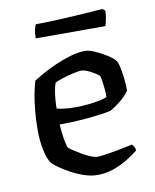

<svg xmlns="http://www.w3.org/2000/svg" viewBox="-76 -713 622 772"><g transform="rotate(-10 234.5 -327.0)"><path d="M260.5 0Q233.5 0 204.5 -10Q175.5 -20.1 149.6 -34.5Q123.8 -49 105.9 -62Q88 -75 83.2 -81.8Q70 -98.5 62 -137.3Q54 -176.1 54 -219.6Q54 -260.8 57.7 -298.4Q61.3 -336 67.3 -366.8Q73.3 -397.5 79.5 -417.2Q93.5 -426.2 118.3 -440.1Q143 -454 173.6 -467.5Q204.1 -480.9 236.2 -490.5Q268.3 -500 297 -500Q313 -500 337.5 -489.1Q362 -478.2 384.5 -463.8Q406.9 -449.5 414.9 -438.5Q421.1 -430.5 425.7 -408.3Q430.4 -386 433.1 -360Q435.9 -333.9 435.5 -313Q425.1 -298.2 410.4 -284.7Q395.6 -271.3 380.9 -261.2Q366.3 -251 356.2 -245.5Q346.2 -242.5 315.2 -238Q284.1 -233.5 240 -230Q195.9 -226.5 145.1 -226.5Q146.9 -193.6 152 -164.8Q157.1 -136 161.8 -129Q165.9 -124.9 179.6 -115.6Q193.3 -106.4 210.3 -96.5Q227.4 -86.6 244.2 -79.5Q261.1 -72.3 271.8 -72.3Q284 -72.3 304.4 -75.3Q324.9 -78.3 347.5 -82.4Q370 -86.5 388.9 -90.5Q407.7 -94.5 416.7 -96.5Q420.7 -93 425 -86.3Q429.2 -79.5 429.5 -70.1Q409.5 -54.1 382.8 -37.7Q356 -21.2 324.7 -10.6Q293.5 0 260.5 0ZM218.1 -283.6Q242.7 -283.6 268.9 -286Q295 -288.4 316.9 -292.8Q338.8 -297.2 349.7 -303Q350.2 -315.1 348.4 -333.1Q346.6 -351.1 344.5 -367.2Q342.4 -383.2 339.7 -388.8Q338 -393 324.5 -401.7Q310.9 -410.5 295 -417.7Q279 -424.9 267.8 -424.9Q258.1 -424.9 235.5 -419.8Q212.8 -414.8 190.5 -407.8Q168.2 -400.9 158.2 -394.6Q153.8 -382.7 150.5 -364.9Q147.3 -347 145.7 -327.7Q144.1 -308.5 144.1 -292Q155 -288 176.5 -285.8Q198 -283.6 218.1 -283.6ZM110.4 -584.1Q110.4 -605.7 114 -620.9Q117.6 -636 121.2 -640Q149.6 -640 189.7 -641.5Q229.7 -643 271.2 -645.5Q312.7 -648 346.2 -650.5Q379.7 -653 395.7 -654L405.6 -645Q404.7 -624.4 401.1 -608Q397.5 -591.6 394.8 -584.1Z"/></g></svg>

Font: Texturina Medium
Style: Regular
Weight: 500
Designer: Guillermo Torres Carreño
Foundry: Omnibus-Type
Version: Version 1.003